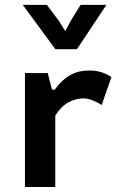

<svg xmlns="http://www.w3.org/2000/svg" viewBox="-20 -750 484 770"><path d="M71.3 0ZM171.4 -457 188.5 -390.6H199.7Q216.8 -414.1 233.9 -429Q251 -443.8 268.3 -452.4Q285.6 -460.9 303.7 -464.1Q321.8 -467.3 341.8 -467.3Q361.3 -467.3 383.5 -461.2Q405.8 -455.1 426.8 -440.9L387.7 -328.6Q379.4 -334.5 369.6 -339.4Q359.9 -344.2 350.3 -347.9Q340.8 -351.6 331.8 -353.5Q322.8 -355.5 316.4 -355.5Q284.2 -355.5 254.9 -339.8Q225.6 -324.2 201.7 -286.6V0H80.1V-457ZM71.3 -730.5H168L217.3 -664.6L241.7 -625L263.2 -665.5L303.2 -730.5H406.7L288.6 -552.7H202.1Z"/></svg>

Font: PT Astra Sans
Style: Bold
Weight: 700
Designer: A.Korolkova, I. Chaeva
Foundry: ParaType Ltd
Version: Version 1.001; ttfautohint (v1.6)